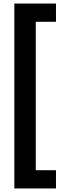

<svg xmlns="http://www.w3.org/2000/svg" viewBox="-20 -820 371 1084"><path d="M61 244H296V141H182V-697H296V-800H61Z"/></svg>

Font: Noto Sans Tamil ExtraCondensed
Style: Bold
Weight: 700
Width: 2
Designer: Jelle Bosma - Monotype Design Team
Foundry: Monotype Imaging Inc.
Version: Version 2.004